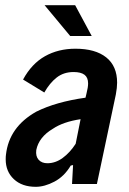

<svg xmlns="http://www.w3.org/2000/svg" viewBox="-20 -710 498 741"><path d="M432 -391Q432 -372 427 -345L354 0H258L262 -73L253 -71Q228 -29 190 -9Q152 11 118 11Q65 11 33.5 -18.5Q2 -48 2 -95Q2 -107 3 -113Q15 -220 120 -279Q196 -317 310 -333L314 -350Q320 -373 320 -388Q320 -411 306 -421.5Q292 -432 264 -432Q226 -432 199 -411Q172 -390 151 -353L69 -403Q102 -464 153.5 -493Q205 -522 271 -522Q348 -522 390 -488.5Q432 -455 432 -391ZM272 -155 291 -250Q224 -240 184 -213Q130 -181 120 -131Q117 -107 129 -93.5Q141 -80 163 -80Q194 -80 222 -100.5Q250 -121 272 -155ZM152 -690H270L334 -571H251Z"/></svg>

Font: Decalotype SemiBold Italic
Style: Regular
Weight: 600
Italic angle: -12°
Designer: Alfredo Marco Pradil
Foundry: Alfredo Marco Pradil
Version: Version 1.0